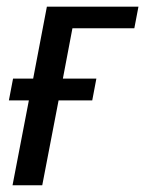

<svg xmlns="http://www.w3.org/2000/svg" viewBox="-20 -548 430 568"><path d="M153.3 -251 105 0H17.1L65.4 -251H6.3L18.6 -315.4H78.1L118.7 -528.3H389.6L377.4 -464.4H194.3L166 -315.4H265.1L252.9 -251Z"/></svg>

Font: Arimo
Style: Italic
Weight: 400
Italic angle: -12°
Designer: Steve Matteson
Foundry: Monotype Imaging Inc.
Version: Version 1.33